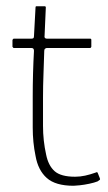

<svg xmlns="http://www.w3.org/2000/svg" viewBox="-20 -596 346 616"><path d="M216 0Q158 0 130 -25Q102 -50 94 -96Q85 -139 85 -187Q85 -235 85 -287Q85 -324 86 -360.5Q87 -397 89 -433Q89 -442 81 -442H24Q23 -442 21.5 -444Q20 -446 20 -446V-468Q20 -468 21.5 -470Q23 -472 24 -472H81Q85 -472 87 -473.5Q89 -475 89 -480L94 -572Q94 -576 97 -576H123Q125 -576 126 -575Q127 -574 127 -572L123 -481Q122 -477 124 -474.5Q126 -472 130 -472H269Q271 -472 272 -471Q273 -470 273 -468V-446Q273 -446 272 -444Q271 -442 269 -442H130Q128 -442 125 -440Q122 -438 122 -433Q121 -396 119.5 -358.5Q118 -321 118 -283Q118 -239 118 -192Q118 -145 128 -100Q135 -65 155 -47Q175 -29 221 -29Q237 -29 253 -32.5Q269 -36 286 -42Q290 -44 291.5 -43.5Q293 -43 294 -40L300 -25Q302 -21 300 -19Q298 -17 293 -14Q283 -10 266.5 -6.5Q250 -3 235.5 -1.5Q221 0 216 0Z"/></svg>

Font: Glory Thin Thin
Style: Regular
Weight: 250
Version: Version 1.011